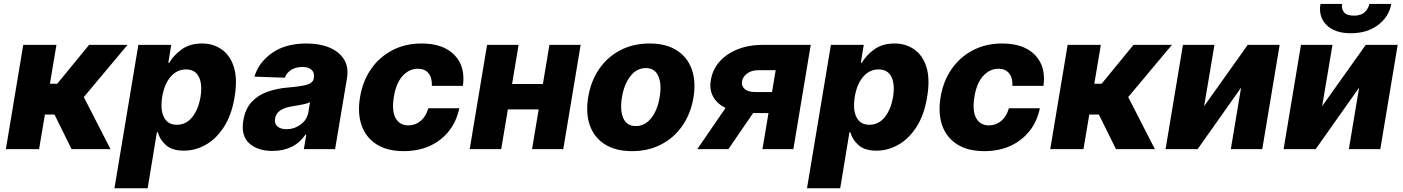

<svg xmlns="http://www.w3.org/2000/svg" viewBox="-20 -780 7339 1004"><path d="M10.7 0 101.6 -545.5H275.2L241.1 -342.3H279.5L446 -545.5H647L418.3 -272.4L557.9 0H354.4L264.9 -181.1H214.8L184.3 0Z M578.5 204.5 703.5 -545.5H875.4L860.1 -452.1H865.4Q886.7 -489.7 929.3 -521.1Q971.9 -552.6 1036.6 -552.6Q1093.8 -552.6 1138.1 -522.5Q1182.5 -492.5 1202.6 -430.6Q1222.7 -368.6 1206.7 -272.4Q1191.4 -179.3 1151.6 -117.2Q1111.9 -55 1057 -23.6Q1002.1 7.8 941.8 7.8Q880 7.8 847.5 -21.5Q815 -50.8 805.4 -88.4H800.4L752.1 204.5ZM828.1 -272.7Q817.5 -206.3 837.4 -166.9Q857.2 -127.5 904.8 -127.5Q952.8 -127.5 984.9 -167.1Q1017 -206.7 1028.4 -272.7Q1039.1 -338.4 1020.1 -377.7Q1001.1 -416.9 952.4 -416.9Q904.8 -416.9 871.8 -378.2Q838.8 -339.5 828.1 -272.7Z M1404.8 9.2Q1327.1 9.2 1283 -30.7Q1239 -70.7 1252.5 -151.3Q1262.8 -211.6 1296.3 -247.3Q1329.9 -283 1378.7 -300.2Q1427.6 -317.5 1483.3 -322.1Q1554 -328.1 1585.2 -337Q1616.5 -345.9 1621.1 -370.7V-372.5Q1625.4 -399.9 1609.4 -414.8Q1593.4 -429.7 1561.4 -429.7Q1527.3 -429.7 1503.2 -414.8Q1479 -399.9 1469.5 -373.6L1310.4 -379.3Q1332.7 -453.8 1402.9 -503.2Q1473 -552.6 1583.1 -552.6Q1652 -552.6 1703.1 -531.1Q1754.3 -509.6 1779.1 -469.1Q1804 -428.6 1794.4 -370.7L1732.2 0H1568.9L1581.7 -76H1577.4Q1518.8 9.2 1404.8 9.2ZM1478 -104.4Q1519.2 -104.4 1552.6 -129.3Q1585.9 -154.1 1592.7 -193.9L1600.9 -245.7Q1585.6 -237.9 1558.1 -232.8Q1530.5 -227.6 1506.4 -223.7Q1468 -218 1445.1 -202.2Q1422.2 -186.4 1418.3 -159.8Q1414.1 -133.2 1430.8 -118.8Q1447.4 -104.4 1478 -104.4Z M2091.3 10.3Q2004.6 10.3 1948.9 -25.4Q1893.1 -61.1 1870.9 -124.5Q1848.7 -187.9 1862.6 -271Q1876.1 -354.8 1919.7 -418.1Q1963.4 -481.5 2031.2 -517Q2099.1 -552.6 2184.7 -552.6Q2298.3 -552.6 2356.5 -492.2Q2414.8 -431.8 2400.6 -331H2238.3Q2240.1 -372.5 2221.1 -396.5Q2202.1 -420.5 2165.5 -420.5Q2119.3 -420.5 2085 -382.6Q2050.8 -344.8 2039.4 -272.7Q2027.7 -199.9 2048.8 -162.1Q2070 -124.3 2115.4 -124.3Q2151.6 -124.3 2179.5 -147.5Q2207.4 -170.8 2219.8 -213.8H2381.7Q2367.9 -146.3 2328.5 -95.9Q2289.1 -45.5 2228.7 -17.6Q2168.3 10.3 2091.3 10.3Z M2691.8 -545.5 2657.7 -340.6H2818.9L2853 -545.5H3016.3L2925.4 0H2762.1L2796.9 -208.1H2635.7L2600.9 0H2436.1L2527 -545.5Z M3285.2 10.3Q3199.2 10.3 3143.1 -25.2Q3087 -60.7 3064.5 -124.3Q3041.9 -187.9 3055.8 -272Q3069.6 -355.8 3112.9 -419Q3156.2 -482.2 3223.7 -517.4Q3291.2 -552.6 3376.8 -552.6Q3462.7 -552.6 3518.6 -517Q3574.6 -481.5 3597.3 -418Q3620 -354.4 3606.2 -269.9Q3592.3 -186.4 3548.8 -123.2Q3505.3 -60 3438 -24.9Q3370.7 10.3 3285.2 10.3ZM3304.7 -120.7Q3352.6 -120.7 3385.7 -162.8Q3418.7 -204.9 3429.7 -273.4Q3440.7 -340.6 3422.4 -382.3Q3404.1 -424 3357.2 -424Q3309.3 -424 3276.3 -381.6Q3243.3 -339.1 3232.2 -271Q3221.2 -203.5 3239.3 -162.1Q3257.5 -120.7 3304.7 -120.7Z M3967 0 3998.6 -188.6H3918L3788.7 0H3626.1L3774.1 -215.6Q3729 -237.6 3708.8 -275Q3688.6 -312.5 3697.1 -360.8Q3705.6 -415.1 3742 -456.9Q3778.4 -498.6 3836.8 -522Q3895.2 -545.5 3969.8 -545.5H4219.5L4128.6 0ZM4017 -298.7 4036.2 -413H3948.2Q3908.4 -413 3885.8 -394.9Q3863.3 -376.8 3860.4 -355.1Q3855.8 -332.7 3872.9 -315.7Q3889.9 -298.7 3930 -298.7Z M4199.9 204.5 4324.9 -545.5H4496.8L4481.5 -452.1H4486.9Q4508.2 -489.7 4550.8 -521.1Q4593.4 -552.6 4658 -552.6Q4715.2 -552.6 4759.6 -522.5Q4804 -492.5 4824 -430.6Q4844.1 -368.6 4828.1 -272.4Q4812.9 -179.3 4773.1 -117.2Q4733.3 -55 4678.4 -23.6Q4623.6 7.8 4563.2 7.8Q4501.4 7.8 4468.9 -21.5Q4436.4 -50.8 4426.8 -88.4H4421.9L4373.6 204.5ZM4449.6 -272.7Q4438.9 -206.3 4458.8 -166.9Q4478.7 -127.5 4526.3 -127.5Q4574.2 -127.5 4606.4 -167.1Q4638.5 -206.7 4649.9 -272.7Q4660.5 -338.4 4641.5 -377.7Q4622.5 -416.9 4573.9 -416.9Q4526.3 -416.9 4493.3 -378.2Q4460.2 -339.5 4449.6 -272.7Z M5127.1 10.3Q5040.5 10.3 4984.7 -25.4Q4929 -61.1 4906.8 -124.5Q4884.6 -187.9 4898.4 -271Q4911.9 -354.8 4955.6 -418.1Q4999.3 -481.5 5067.1 -517Q5134.9 -552.6 5220.5 -552.6Q5334.2 -552.6 5392.4 -492.2Q5450.6 -431.8 5436.4 -331H5274.1Q5275.9 -372.5 5256.9 -396.5Q5237.9 -420.5 5201.3 -420.5Q5155.2 -420.5 5120.9 -382.6Q5086.6 -344.8 5075.3 -272.7Q5063.6 -199.9 5084.7 -162.1Q5105.8 -124.3 5151.3 -124.3Q5187.5 -124.3 5215.4 -147.5Q5243.3 -170.8 5255.7 -213.8H5417.6Q5403.8 -146.3 5364.3 -95.9Q5324.9 -45.5 5264.6 -17.6Q5204.2 10.3 5127.1 10.3Z M5471.9 0 5562.9 -545.5H5736.5L5702.4 -342.3H5740.8L5907.3 -545.5H6108.3L5879.6 -272.4L6019.2 0H5815.7L5726.2 -181.1H5676.1L5645.6 0Z M6276.6 -224.8 6504.6 -545.5H6671.5L6580.6 0H6416.2L6469.8 -321.7L6242.5 0H6074.9L6165.8 -545.5H6330.6Z M6893.8 -224.8 7121.8 -545.5H7288.7L7197.8 0H7033.4L7087 -321.7L6859.7 0H6692.1L6783 -545.5H6947.8ZM7140.6 -759.6H7255Q7243.6 -692.8 7186.3 -649.5Q7128.9 -606.2 7044 -606.2Q6958.8 -606.2 6916.2 -649.5Q6873.6 -692.8 6884.9 -759.6H6998.2Q6993.6 -736.2 7007.1 -717.2Q7020.6 -698.2 7059.7 -698.2Q7097.7 -698.2 7116.8 -716.8Q7136 -735.4 7140.6 -759.6Z"/></svg>

Font: Inter UI Extra Bold
Style: Italic
Weight: 800
Italic angle: 9.39999°
Designer: Rasmus Andersson
Foundry: rsms
Version: 3.2;8d6f07862